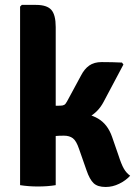

<svg xmlns="http://www.w3.org/2000/svg" viewBox="-20 -756 560 784"><path d="M207.5 0Q175.5 5.5 134 5.5Q96.5 5.5 62 0V-729L69 -736H127Q171.5 -736 189.5 -715.8Q207.5 -695.5 207.5 -645.5ZM463.5 -122.5Q475.5 -85 485.8 -67.2Q496 -49.5 511.5 -38.5Q494 -19 467 -5.8Q440 7.5 411.5 7.5Q378.5 7.5 362.2 -8Q346 -23.5 333.5 -60L302.5 -148.5Q291.5 -181 277.5 -191.5Q263.5 -202 241 -202Q220.5 -202 204.8 -200.5Q189 -199 172 -196.5L132.5 -192V-295H286Q340.5 -295 380 -272Q419.5 -249 437.5 -197.5ZM403 -340Q380.5 -297 339.2 -275.8Q298 -254.5 236 -254.5H150V-323L226 -324.5Q236.5 -324.5 242.2 -327.8Q248 -331 253.5 -341.5L310.5 -447Q324.5 -474.5 344.5 -488.5Q364.5 -502.5 395 -502.5Q418.5 -502.5 438 -502Q457.5 -501.5 478 -500.5L484 -492.5Z"/></svg>

Font: Signika Negative Light
Style: Bold
Weight: 700
Version: Version 2.001